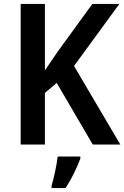

<svg xmlns="http://www.w3.org/2000/svg" viewBox="-20 -734 631 975"><path d="M591 0 356 -399 586 -714H449L273 -472C248 -436 227 -404 208 -376V-714H85V0H208V-262L268 -313L451 0ZM388 71V61H273C268 104 253 172 242 209V221H313C344 174 372 115 388 71Z"/></svg>

Font: Noto Sans Gurmukhi SemiCondensed SemiBold
Style: Regular
Weight: 600
Width: 4
Designer: Jelle Bosma - Monotype Design Team
Foundry: Monotype Imaging Inc.
Version: Version 2.004